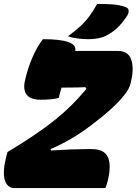

<svg xmlns="http://www.w3.org/2000/svg" viewBox="-32 -960 697 980"><path d="M506 0H43Q4 0 -8 -43Q-20 -86 2 -169L6 -184Q133 -260 216.5 -323Q300 -386 359 -450Q372 -464 384.5 -478Q397 -492 409 -506L404 -515Q366 -513 303 -513H282Q274 -487 268 -460Q232 -451 176 -451Q124 -451 105 -475.5Q86 -500 94 -542Q108 -607 132 -663.5Q156 -720 187 -760Q366 -760 352 -700H570Q622 -700 637.5 -656.5Q653 -613 637 -546L634 -533Q629 -508 602 -474Q575 -440 533 -402Q491 -364 439 -325Q383 -282 330.5 -251.5Q278 -221 226 -199L229 -192Q341 -199 409 -199H436Q499 -199 518 -159.5Q537 -120 519 -41Q516 -28 512.5 -18Q509 -8 506 0ZM464 -940Q505 -940 542.5 -937.5Q580 -935 609 -924Q623 -919 624.5 -906.5Q626 -894 618 -881Q591 -840 565 -816Q539 -792 504 -775Q489 -768 466.5 -764Q444 -760 418 -760Q393 -760 364.5 -763.5Q336 -767 315 -775Q353 -803 378.5 -826.5Q404 -850 424 -877Q444 -904 464 -940Z"/></svg>

Font: Recursive Mn Csl St Blk
Style: Italic
Weight: 900
Italic angle: -15°
Monospace: yes
Version: Version 1.079;hotconv 1.0.112;makeotfexe 2.5.65598; ttfautoh